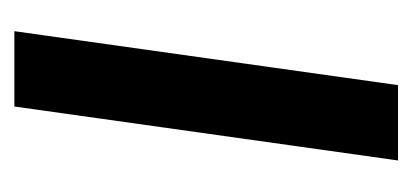

<svg xmlns="http://www.w3.org/2000/svg" viewBox="-177 -411 588 274"><g transform="rotate(-90 117.0 -274.0)"><path d="M25 0 102 -547.5H209.5L132.5 0Z"/></g></svg>

Font: Mohave SemiBold
Style: Italic
Weight: 600
Italic angle: -8°
Designer: Gumpita Rahayu
Foundry: Tokotype
Version: Version 2.003